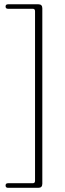

<svg xmlns="http://www.w3.org/2000/svg" viewBox="-20 -754 305 896"><path d="M143.5 90V-701.5Q143.5 -713 133 -713H17.5Q6 -713 6 -723.5Q6 -734 17.5 -734H159Q177.5 -734 177.5 -715.5V103.5Q177.5 122.5 159 122.5H17.5Q6 122.5 6 111.5Q6 101 17.5 101H133Q143.5 101 143.5 90Z"/></svg>

Font: Fraunces 72pt Soft Thin
Style: Regular
Weight: 100
Version: Version 1.000;[b76b70a41]